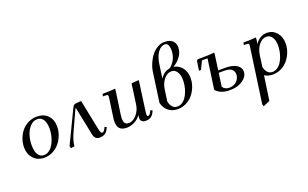

<svg xmlns="http://www.w3.org/2000/svg" viewBox="-108 -1288 3421 2133"><g transform="rotate(-20 1602.0 -221.5)"><path d="M50.8 -178.2Q50.8 -231 69.3 -280.8Q87.9 -330.6 120.1 -368.4Q152.3 -406.2 199.2 -429.2Q246.1 -452.1 298.8 -452.1Q380.9 -452.1 428.5 -402.6Q476.1 -353 476.1 -272Q476.1 -219.2 457 -168.9Q438 -118.7 405.5 -79.6Q373 -40.5 325.9 -16.8Q278.8 6.8 226.1 6.8Q146 6.8 98.4 -45.7Q50.8 -98.1 50.8 -178.2ZM138.2 -169.9Q138.2 -128.4 147.2 -96.2Q156.2 -64 177.7 -43Q199.2 -22 231 -22Q260.7 -22 286.9 -38.3Q313 -54.7 331.3 -81.3Q349.6 -107.9 363 -141.8Q376.5 -175.8 382.8 -211.2Q389.2 -246.6 389.2 -279.8Q389.2 -344.7 365.2 -383.8Q341.3 -422.9 293.9 -422.9Q245.6 -422.9 209 -383.1Q172.4 -343.3 155.3 -286.6Q138.2 -230 138.2 -169.9Z M530.8 -19 712.9 -397.9Q725.1 -423.8 734.4 -432.1Q743.7 -440.4 767.1 -441.9L822.8 -445.8L895 -90.8Q901.9 -57.6 908.7 -46.4Q915.5 -35.2 923.8 -35.2Q942.9 -35.2 958 -64.9L968.8 -86.9L991.7 -76.2L981 -54.2Q962.9 -19 937.3 -6.1Q911.6 6.8 877.9 6.8Q849.1 6.8 832.3 -9.8Q815.4 -26.4 808.1 -64L740.7 -396Q736.3 -390.6 728 -374L624 -146Q585.9 -62 581.1 1Q563 2.4 538.1 7.8Z M1068.8 -411.1 1073.7 -439Q1161.1 -439 1224.6 -445.8L1222.7 -418L1184.6 -154.8Q1180.7 -124.5 1180.7 -110.8Q1180.7 -85.9 1185.8 -69.6Q1190.9 -53.2 1200.4 -46.1Q1210 -39.1 1218.8 -36.6Q1227.5 -34.2 1239.7 -34.2Q1267.6 -34.2 1297.6 -53.7Q1327.6 -73.2 1352.3 -112.5Q1377 -151.9 1383.8 -201.2L1416.5 -439L1502.9 -445.8L1501 -418L1457.5 -104Q1452.6 -68.8 1452.6 -58.1Q1452.6 -35.2 1465.8 -35.2Q1484.4 -35.2 1499.5 -64.9L1510.7 -86.9L1533.7 -76.2L1522.9 -54.2Q1513.7 -35.6 1502 -23.2Q1490.2 -10.7 1477.1 -4.4Q1463.9 2 1451.2 4.4Q1438.5 6.8 1423.8 6.8Q1395 6.8 1379.4 -7.1Q1363.8 -21 1363.8 -47.9Q1363.8 -58.6 1367.7 -81.1Q1336.9 -39.1 1292.2 -16.1Q1247.6 6.8 1198.7 6.8Q1091.8 6.8 1091.8 -100.1Q1091.8 -124.5 1095.7 -149.9L1126 -363.8Q1128.9 -380.9 1128.9 -391.1Q1128.9 -402.8 1122.6 -407Q1116.2 -411.1 1098.6 -411.1Z M1633.8 -127.9 1682.6 -476.1Q1689.5 -525.4 1710.2 -573.7Q1731 -622.1 1761 -660.4Q1791 -698.7 1831.5 -722.4Q1872.1 -746.1 1914.6 -746.1Q1976.6 -746.1 2009 -716.8Q2041.5 -687.5 2041.5 -637.2Q2041.5 -579.6 2004.2 -529.5Q1966.8 -479.5 1916.5 -451.2Q1976.6 -442.4 2015.1 -393.6Q2053.7 -344.7 2053.7 -272Q2053.7 -219.2 2034.7 -168.7Q2015.6 -118.2 1983.2 -79.3Q1950.7 -40.5 1903.6 -16.8Q1856.4 6.8 1803.7 6.8Q1737.3 6.8 1692.6 -30Q1647.9 -66.9 1633.8 -127.9ZM1720.7 -113.8Q1728.5 -71.8 1751 -46.9Q1773.4 -22 1808.6 -22Q1838.4 -22 1864.7 -38.3Q1891.1 -54.7 1909.4 -81.3Q1927.7 -107.9 1940.9 -141.8Q1954.1 -175.8 1960.4 -211.2Q1966.8 -246.6 1966.8 -279.8Q1966.8 -338.4 1942.6 -375.7Q1918.5 -413.1 1877 -413.1Q1828.6 -413.1 1788.8 -366.5Q1749 -319.8 1738.8 -244.1ZM1756.8 -371.1Q1801.3 -439.5 1869.6 -450.2Q1906.7 -474.1 1933.3 -523.2Q1960 -572.3 1960 -633.8Q1960 -671.9 1948 -695.6Q1936 -719.2 1910.6 -719.2Q1862.3 -719.2 1825.9 -666.7Q1789.6 -614.3 1777.8 -522.9Z M2168.5 -314 2182.6 -411.1Q2185.1 -427.2 2190.9 -433.1Q2196.8 -439 2213.4 -439H2244.6Q2333.5 -439 2396.5 -445.8L2394.5 -418L2370.6 -245.1H2455.6Q2536.6 -245.1 2585.2 -215.6Q2633.8 -186 2633.8 -137.2Q2633.8 -78.6 2573 -35.9Q2512.2 6.8 2418.5 6.8Q2310.5 6.8 2254.4 -56.2L2304.7 -411.1H2238.8L2192.4 -314ZM2344.7 -61Q2368.7 -21 2422.4 -21Q2452.6 -21 2476.8 -32Q2501 -43 2515.6 -60.1Q2530.3 -77.1 2537.8 -96.9Q2545.4 -116.7 2545.4 -136.2Q2545.4 -172.9 2518.8 -195.3Q2492.2 -217.8 2435.5 -217.8H2366.7Z M2701.2 274.9 2791.5 -363.8Q2794.4 -380.9 2794.4 -391.1Q2794.4 -402.8 2788.1 -407Q2781.7 -411.1 2764.2 -411.1H2734.4L2739.3 -439Q2825.7 -439 2889.2 -445.8L2887.2 -418L2880.4 -371.1Q2935.1 -452.1 3020.5 -452.1Q3086.9 -452.1 3132.1 -401.6Q3177.2 -351.1 3177.2 -272Q3177.2 -219.2 3158.2 -168.7Q3139.2 -118.2 3106.7 -79.3Q3074.2 -40.5 3027.1 -16.8Q2980 6.8 2927.2 6.8Q2872.1 6.8 2830.1 -20L2788.1 269L2708.5 303.2ZM2844.2 -113.8Q2852.1 -71.8 2874.5 -46.9Q2897 -22 2932.1 -22Q2961.9 -22 2988.3 -38.3Q3014.6 -54.7 3033 -81.3Q3051.3 -107.9 3064.5 -141.8Q3077.6 -175.8 3084 -211.2Q3090.3 -246.6 3090.3 -279.8Q3090.3 -338.4 3066.2 -375.7Q3042 -413.1 3000.5 -413.1Q2952.1 -413.1 2912.4 -366.5Q2872.6 -319.8 2862.3 -244.1Z"/></g></svg>

Font: Dihjauti
Style: Bold Italic
Weight: 700
Italic angle: -9°
Designer: T. Christopher White
Version: Version 3.0.0